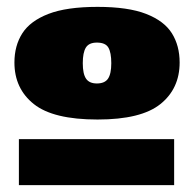

<svg xmlns="http://www.w3.org/2000/svg" viewBox="-20 -710 567 559"><path d="M22 -528Q22 -577 45 -613Q68 -649 121 -669.5Q174 -690 264 -690Q353 -690 405.5 -669.5Q458 -649 480.5 -613Q503 -577 503 -528Q503 -452 447 -407Q391 -362 264 -362Q135 -362 78.5 -407Q22 -452 22 -528ZM221 -526Q221 -495 230.5 -481Q240 -467 262 -467Q285 -467 294.5 -481Q304 -495 304 -526Q304 -557 295.5 -571.5Q287 -586 262 -586Q239 -586 230 -571.5Q221 -557 221 -526ZM35 -171V-305H487V-171Z"/></svg>

Font: Georama Extended Black
Style: Regular
Weight: 900
Width: 7
Designer: Jean-Baptiste Levee
Foundry: Production Type
Version: Version 1.000